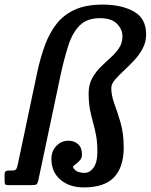

<svg xmlns="http://www.w3.org/2000/svg" viewBox="-72 -805 656 835"><path d="M466 -163.5Q466 -79 424.5 -34.5Q383 10 292 10Q230 10 190.8 -23.5Q151.5 -57 151.5 -114Q151.5 -147.5 173 -170.2Q194.5 -193 225.5 -193Q251.5 -193 268 -177.5Q284.5 -162 284.5 -133Q284.5 -118.5 275.8 -108.2Q267 -98 257 -91Q247.5 -84.5 246 -81Q244.5 -77.5 248.5 -72.5Q256 -61.5 269.2 -57.2Q282.5 -53 295 -53Q318.5 -53 335 -76Q351.5 -99 351.5 -145Q351.5 -186.5 345.8 -216.8Q340 -247 332.5 -273.2Q325 -299.5 319.2 -329.2Q313.5 -359 313.5 -399Q313.5 -436.5 328.5 -464Q343.5 -491.5 365.2 -513Q387 -534.5 409 -554.2Q431 -574 445.8 -596.2Q460.5 -618.5 460.5 -647Q460.5 -677.5 436.5 -701.8Q412.5 -726 363 -726Q306 -726 274.5 -694.2Q243 -662.5 225.2 -607.2Q207.5 -552 192 -481L94.5 -20Q91.5 -6.5 86.8 -3.2Q82 0 68 0H-36.5Q-47.5 0 -49.8 -4Q-52 -8 -52 -19.5V-46Q-52 -57 -46.8 -60.2Q-41.5 -63.5 -31.5 -63.5H-18Q-5.5 -63.5 -1.5 -69.5Q2.5 -75.5 5 -88L90 -491Q104 -556 124 -609.8Q144 -663.5 175.2 -702.8Q206.5 -742 255 -763.5Q303.5 -785 374.5 -785Q456.5 -785 510 -755Q563.5 -725 563.5 -655.5Q563.5 -622 548.2 -593.5Q533 -565 510.2 -541Q487.5 -517 465 -496.2Q442.5 -475.5 427.2 -457.2Q412 -439 412 -422.5Q412 -390 425.5 -353.5Q439 -317 452.5 -270.8Q466 -224.5 466 -163.5Z"/></svg>

Font: Besley* Condensed Medium
Style: Italic
Weight: 500
Width: 3
Italic angle: -13°
Designer: Owen Earl
Foundry: indestructible type*
Version: Version 3.000; ttfautohint (v1.8.3)